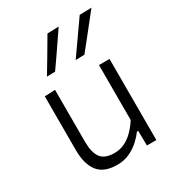

<svg xmlns="http://www.w3.org/2000/svg" viewBox="-187 -891 931 1016"><g transform="rotate(-30 278.0 -383.5)"><path d="M231.5 10.5Q151 10.5 115.2 -35.5Q79.5 -81.5 79.5 -167.5Q79.5 -200 79.5 -224.2Q79.5 -248.5 79.5 -271.5Q79.5 -314.5 79.5 -351.5Q79.5 -388.5 79.5 -423.5Q79.5 -458.5 79.5 -495.5L143.5 -498Q143.5 -443 143.5 -389.5Q143.5 -336 143.5 -276.5V-180.5Q143.5 -116.5 166.8 -83.8Q190 -51 250.5 -51Q285 -51 314.2 -65.8Q343.5 -80.5 367.5 -105.2Q391.5 -130 410.5 -160V-276.5Q410.5 -336 410.5 -388Q410.5 -440 410.5 -495.5H475Q475 -440 475 -387.5Q475 -335 475 -271.5V-219.5Q475 -158.5 475 -107Q475 -55.5 475 0H417.5L416 -90H408Q392.5 -68 367.2 -44.8Q342 -21.5 308 -5.5Q274 10.5 231.5 10.5ZM317 -580Q352 -629.5 386.5 -679Q421 -728.5 455 -776.5L528 -778.5Q501.5 -745 475.2 -712Q449 -679 423 -646.2Q397 -613.5 371 -581.5ZM141.5 -580Q171.5 -630 200.5 -678.8Q229.5 -727.5 258 -776.5L327.5 -778.5Q305 -745 282.2 -712Q259.5 -679 237.2 -646.2Q215 -613.5 192 -581.5Z"/></g></svg>

Font: Commissioner Thin Light
Style: Regular
Weight: 300
Version: Version 1.000